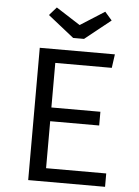

<svg xmlns="http://www.w3.org/2000/svg" viewBox="-61 -975 737 1021"><g transform="rotate(5 307.5 -464.0)"><path d="M217.9 -633.3V-395.4H479.5V-322.1H217.9V-71.3H539V0H128.7V-706.2H529.7L519.5 -633.3ZM459 -927.7 496.9 -884.1 359 -773.8H301L162.1 -884.1L200.5 -927.7L329.2 -845.1Z"/></g></svg>

Font: FiraCode Nerd Font
Style: Regular
Weight: 400
Designer: Carrois Corporate, Edenspiekermann AG, Nikita Prokopov
Foundry: Carrois Corporate, Edenspiekermann AG, Nikita Prokopov
Version: Version 6.002;Nerd Fonts 2.2.2